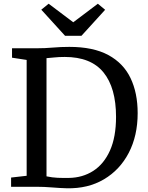

<svg xmlns="http://www.w3.org/2000/svg" viewBox="-20 -1002 792 1030"><path d="M123 -59V-680.5L44.5 -692.5V-743H175.5Q222 -743 264.2 -746.8Q306.5 -750.5 352 -750.5Q480 -750.5 561 -706.8Q642 -663 680.2 -583.2Q718.5 -503.5 718.5 -395Q718.5 -274 670.8 -182.2Q623 -90.5 537.5 -40Q452 10.5 338.5 8Q301.5 7 259 3.5Q216.5 0 177 0H39.5V-49.5ZM229.5 -56Q260 -49.5 289 -48.2Q318 -47 349 -47.5Q423 -48.5 480.2 -85.2Q537.5 -122 570 -194.5Q602.5 -267 602.5 -375Q602.5 -531 535 -613.8Q467.5 -696.5 327.5 -696.5Q296 -696.5 271.5 -693.8Q247 -691 229.5 -690ZM241 -982 373 -882.5 505 -982 544 -949.5 417 -810H329L201.5 -950Z"/></svg>

Font: Merriweather
Style: Regular
Weight: 400
Designer: Eben Sorkin
Foundry: Eben Sorkin
Version: Version 2.100; ttfautohint (v1.7.19-72a1) -l 8 -r 50 -G 200 